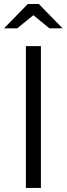

<svg xmlns="http://www.w3.org/2000/svg" viewBox="-58 -928 329 948"><path d="M69.8 0V-700.2H144V0ZM79.1 -908.2H133.8L251 -788.1H186L106.9 -853L26.9 -788.1H-38.1Z"/></svg>

Font: LT Superior
Style: Regular
Weight: 400
Designer: Daniel Lyons
Foundry: LyonsType
Version: Version 1.000